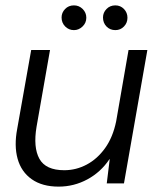

<svg xmlns="http://www.w3.org/2000/svg" viewBox="-20 -682 588 714"><path d="M198 12Q137 12 98 -15.5Q59 -43 45.5 -91.5Q32 -140 44 -203L96 -496H166L116 -211Q103 -134 126.5 -91.5Q150 -49 219 -49Q263 -49 302.5 -70Q342 -91 371 -131.5Q400 -172 412 -231L458 -496H528L441 0H377L388 -90H387Q355 -42 305 -15Q255 12 198 12ZM255 -570Q236 -570 222.5 -583.5Q209 -597 209 -617Q209 -635 222 -648.5Q235 -662 255 -662Q274 -662 287.5 -648.5Q301 -635 301 -616Q301 -597 287 -583.5Q273 -570 255 -570ZM409 -570Q389 -570 376 -583.5Q363 -597 363 -617Q363 -635 376 -648.5Q389 -662 409 -662Q428 -662 441 -648.5Q454 -635 454 -616Q454 -597 441 -583.5Q428 -570 409 -570Z"/></svg>

Font: DM Sans 28pt Light
Style: Italic
Weight: 300
Italic angle: -10°
Version: Version 4.004;gftools[0.9.30]